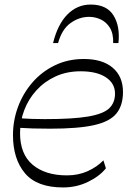

<svg xmlns="http://www.w3.org/2000/svg" viewBox="-20 -815 584 843"><path d="M257 8Q142 8 89.5 -54.5Q37 -117 37 -222Q37 -286 59 -345.5Q81 -405 122 -452.5Q163 -500 220.5 -528Q278 -556 348 -556Q430 -556 475 -517.5Q520 -479 520 -411Q520 -352 491 -316.5Q462 -281 392.5 -265.5Q323 -250 201 -250Q156 -250 123.5 -251Q91 -252 61 -254V-296Q90 -294 119 -293Q148 -292 177 -292Q301 -292 367.5 -303.5Q434 -315 459.5 -339.5Q485 -364 485 -404Q485 -449 445 -475.5Q405 -502 334 -502Q273 -502 224 -479.5Q175 -457 140 -418.5Q105 -380 86.5 -331.5Q68 -283 68 -231Q68 -138 123.5 -91.5Q179 -45 274 -45Q324 -45 365 -63.5Q406 -82 434 -111L445 -76Q417 -41 366.5 -16.5Q316 8 257 8ZM378 -795Q449 -795 478.5 -747Q508 -699 500 -626H477Q478 -668 462.5 -693Q447 -718 422.5 -729.5Q398 -741 371 -741Q328 -741 290 -714Q252 -687 235 -626H213Q233 -708 276 -751.5Q319 -795 378 -795Z"/></svg>

Font: Savate ExtraLight
Style: Italic
Weight: 200
Italic angle: -11°
Designer: Max Esnée
Foundry: Plomb Type
Version: Version 2.000